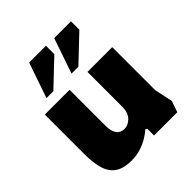

<svg xmlns="http://www.w3.org/2000/svg" viewBox="-200 -848 987 987"><g transform="rotate(-45 293.5 -354.5)"><path d="M190 10Q130 10 97.5 -13Q65 -36 52.5 -79.5Q40 -123 40 -184V-473H220V-210Q220 -173 234.5 -152Q249 -131 278 -131Q305 -131 327.5 -154Q350 -177 350 -221V-473H530V-161L551 -61L530 0H361V-49L351 -54Q338 -41 313.5 -26Q289 -11 257.5 -0.5Q226 10 190 10ZM286 -525 352 -717H474V-656L336 -525ZM106 -527 172 -719H294V-658L156 -527Z"/></g></svg>

Font: Rowdies
Style: Regular
Weight: 400
Designer: Jaikishan Patel
Version: Version 1.000; ttfautohint (v1.8.3)